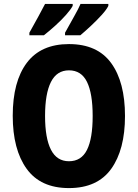

<svg xmlns="http://www.w3.org/2000/svg" viewBox="-20 -950 703 980"><path d="M618 -358Q618 -186 547.5 -88Q477 10 332 10Q187 10 116 -88.5Q45 -187 45 -359Q45 -534 117 -629.5Q189 -725 332 -725Q477 -725 547.5 -628Q618 -531 618 -358ZM210 -358Q210 -245 240 -186Q270 -127 332 -127Q395 -127 424 -185Q453 -243 453 -358Q453 -473 424 -532Q395 -591 332 -591Q270 -591 240 -531.5Q210 -472 210 -358ZM533 -920Q524 -901 498.5 -873Q473 -845 443 -817Q413 -789 390 -770H312V-783Q336 -827 358.5 -866.5Q381 -906 391 -930H533ZM351 -920Q341 -901 316.5 -873.5Q292 -846 261.5 -818.5Q231 -791 204 -770H130V-783Q155 -828 176.5 -867Q198 -906 210 -930H351Z"/></svg>

Font: Noto Sans Ethiopic Condensed ExtraBold
Style: Regular
Weight: 800
Width: 3
Designer: Monotype Design Team
Foundry: Monotype Imaging Inc.
Version: Version 2.102; ttfautohint (v1.8.4.7-5d5b)